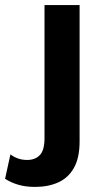

<svg xmlns="http://www.w3.org/2000/svg" viewBox="-110 -520 404 755"><path d="M28 215Q-9 215 -38 206.5Q-67 198 -90 183L-69 87Q-58 96 -41 102.5Q-24 109 -3 109Q28 109 46.5 90Q65 71 65 24V-500H203V36Q203 101 180.5 140.5Q158 180 118.5 197.5Q79 215 28 215Z"/></svg>

Font: Kantumruy Pro SemiBold
Style: Regular
Weight: 600
Version: Version 1.002